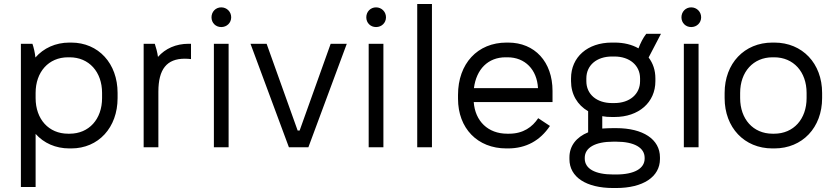

<svg xmlns="http://www.w3.org/2000/svg" viewBox="-20 -740 4198 965"><path d="M85 200H159V-67C200 -21 259 6 329 6H338C475 6 571 -99 571 -247V-273C571 -421 475 -526 338 -526H329C259 -526 199 -498 158 -451C156 -474 149 -503 143 -520H85ZM322 -68C225 -68 159 -141 159 -247V-273C159 -378 224 -452 322 -452H330C427 -452 493 -379 493 -273V-247C493 -141 427 -68 330 -68Z M702 0H776V-279C776 -392 818 -445 909 -445C919 -445 933 -444 940 -443V-520H928C864 -520 811 -496 774 -454C771 -477 764 -502 758 -520H702Z M1092 -604C1120 -604 1142 -625 1142 -653C1142 -681 1120 -703 1092 -703C1064 -703 1043 -681 1043 -653C1043 -625 1064 -604 1092 -604ZM1055 0H1129V-520H1055Z M1432 0H1530L1723 -520H1642L1486 -84H1476L1320 -520H1239Z M1870 -604C1898 -604 1920 -625 1920 -653C1920 -681 1898 -703 1870 -703C1842 -703 1821 -681 1821 -653C1821 -625 1842 -604 1870 -604ZM1833 0H1907V-520H1833Z M2077 0H2151V-720H2077Z M2525 6H2533C2625 6 2695 -34 2744 -107L2685 -146C2656 -102 2610 -68 2539 -68H2529C2433 -68 2368 -131 2361 -227H2757V-283C2757 -429 2668 -526 2534 -526H2526C2380 -526 2282 -420 2282 -263V-244C2282 -95 2380 6 2525 6ZM2362 -297C2374 -392 2433 -452 2521 -452H2531C2619 -452 2679 -390 2684 -297Z M2850 -332C2850 -266 2882 -212 2936 -181V-75C2877 -51 2842 -7 2842 51V60C2842 150 2926 205 3062 205H3077C3212 205 3297 149 3297 59V51C3297 -40 3212 -96 3077 -96H3062C3042 -96 3024 -95 3007 -94V-156C3022 -153 3038 -152 3055 -152H3069C3190 -152 3274 -225 3274 -332V-346C3274 -387 3262 -422 3240 -451L3302 -570H3228C3211 -548 3199 -523 3189 -497C3156 -516 3115 -526 3069 -526H3055C2933 -526 2850 -453 2850 -346ZM2927 -346C2927 -412 2979 -456 3056 -456H3068C3145 -456 3197 -411 3197 -346V-332C3197 -267 3145 -222 3068 -222H3056C2979 -222 2927 -266 2927 -332ZM2919 53C2919 3 2970 -28 3063 -28H3076C3169 -28 3220 3 3220 53V57C3220 106 3170 137 3076 137H3063C2969 137 2919 107 2919 57Z M3454 -604C3482 -604 3504 -625 3504 -653C3504 -681 3482 -703 3454 -703C3426 -703 3405 -681 3405 -653C3405 -625 3426 -604 3454 -604ZM3417 0H3491V-520H3417Z M3862 6H3872C4013 6 4112 -99 4112 -247V-273C4112 -421 4013 -526 3872 -526H3862C3721 -526 3622 -421 3622 -273V-247C3622 -99 3721 6 3862 6ZM3863 -68C3765 -68 3700 -142 3700 -247V-273C3700 -379 3766 -452 3863 -452H3871C3968 -452 4034 -379 4034 -273V-247C4034 -142 3969 -68 3871 -68Z"/></svg>

Font: Fixel Text Regular
Style: Regular
Weight: 400
Width: 4
Designer: AlfaBravo + MacPaw
Foundry: Kyrylo Tkachov, Marchela Mozhyna, Serhii Makarenko, Maria Weinstein, Zakhar Kryvoshyya
Version: Version 1.211